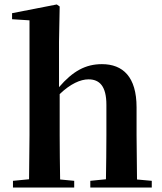

<svg xmlns="http://www.w3.org/2000/svg" viewBox="-20 -839 727 859"><path d="M452 0H659V-30L593 -36L591 -235V-359C591 -495 530 -552 436 -552C363 -552 306 -521 244 -449V-651L247 -810L234 -819L34 -780V-753L112 -748V-235L110 -37L38 -30V0H312V-30L249 -36C248 -93 247 -179 247 -235V-418C295 -464 340 -484 376 -484C425 -484 456 -454 456 -370V-235C456 -177 455 -93 454 -37L384 -30V0Z"/></svg>

Font: Noto Serif KR
Style: Bold
Weight: 700
Designer: Ryoko NISHIZUKA 西塚涼子 (kana & ideographs); Frank Grießhammer (Latin, Greek & Cyrillic); Wenlong ZHANG 张文龙 (bopomofo); San
Foundry: Adobe
Version: Version 2.001;hotconv 1.1.0;makeotfexe 2.6.0